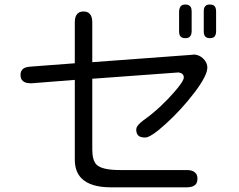

<svg xmlns="http://www.w3.org/2000/svg" viewBox="-20 -798 1040 836"><path d="M787.1 -778.3Q773.4 -778.3 767.6 -771.5Q760.7 -763.7 759.8 -749V-661.1Q759.8 -645.5 766.6 -638.7Q773.4 -631.8 787.1 -631.8Q804.7 -631.8 810.5 -643.6Q814.5 -650.4 814.5 -661.1V-749Q814.5 -771.5 798.8 -776.4Q793.9 -778.3 787.1 -778.3ZM867.2 -749V-661.1Q867.2 -645.5 874 -638.7Q880.9 -631.8 894.5 -631.8Q914.1 -631.8 918.9 -647.5Q920.9 -653.3 920.9 -661.1V-749Q920.9 -768.6 909.2 -775.4Q903.3 -778.3 892.1 -778.3Q880.9 -778.3 874 -771.5Q867.2 -764.6 867.2 -749ZM758.8 -482.4Q780.3 -478.5 780.3 -460.9Q780.3 -444.3 737.3 -395.5Q714.8 -369.1 679.2 -335.4Q643.6 -301.8 603.5 -273.4Q573.2 -251 573.2 -233.9Q573.2 -216.8 582 -208Q590.8 -199.2 612.3 -199.2Q636.7 -199.2 703.1 -259.8Q770.5 -321.3 826.7 -395Q882.8 -468.8 882.8 -503.9Q882.8 -525.4 865.2 -542.5Q847.7 -559.6 825.2 -560.5L805.7 -558.6L381.8 -527.3V-700.2Q381.8 -727.5 370.1 -738.3Q361.3 -748 343.8 -748Q326.2 -748 317.4 -738.3Q305.7 -727.5 305.7 -700.2V-522.5L111.3 -507.8Q87.9 -505.9 78.6 -496.6Q69.3 -487.3 69.3 -471.7Q69.3 -435.5 113.3 -435.5H119.1L305.7 -450.2V-112.3Q305.7 -107.4 305.7 -103.5Q305.7 -50.8 335 -21.5Q374 17.6 462.9 17.6Q465.8 17.6 469.7 17.6H793Q819.3 17.6 831.1 5.9Q839.8 -2.9 839.8 -20Q839.8 -37.1 830.1 -45.9Q819.3 -57.6 793 -57.6H502.9Q423.8 -57.6 400.4 -81.1Q381.8 -99.6 381.8 -147.5V-455.1L754.9 -482.4Z"/></svg>

Font: FakePearl
Style: Light
Weight: 350
Version: Version 1.2